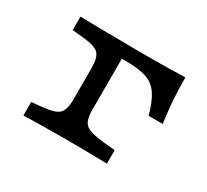

<svg xmlns="http://www.w3.org/2000/svg" viewBox="-93 -554 750 695"><g transform="rotate(30 282.5 -206.5)"><path d="M193.8 -206.7V-271.9Q193.8 -316.4 177.9 -332Q162.1 -347.6 113.3 -352.3L65.9 -356.9V-413.4Q102.8 -412.6 141.5 -411.8Q180.2 -411 232.8 -411L271.7 -365.6V-206.7ZM232.8 -356.1V-411L288.4 -410.2H367.9Q402.5 -410.2 436.3 -410.9Q470.2 -411.7 504.8 -412.6Q504.7 -363 507.9 -318.6Q511 -274.2 518.1 -225.5H459.3Q444.4 -279.1 425.3 -307Q406.2 -334.9 374.4 -345.5Q342.6 -356.1 288.4 -356.1ZM232.8 -2.4Q180.2 -2.4 141.5 -1.6Q102.8 -0.8 65.9 0V-56.5L113.3 -61.1Q162.1 -65.8 177.9 -81.8Q193.8 -97.7 193.8 -141.5V-206.7H271.7V-141.5Q271.7 -112.1 279.6 -95.7Q287.5 -79.4 307.8 -72.3Q328.2 -65.1 365.7 -61.2L414.9 -56.5V0Q388.4 -0.8 361 -1.2Q333.6 -1.6 302.3 -2Q271 -2.4 232.8 -2.4Z"/></g></svg>

Font: Playfair 5pt SemiExpanded Light
Style: Regular
Weight: 300
Width: 6
Designer: Claus Eggers Sørensen
Foundry: Claus Eggers Sørensen
Version: Version 2.203